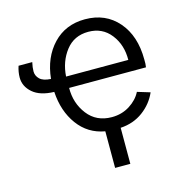

<svg xmlns="http://www.w3.org/2000/svg" viewBox="-109 -642 894 940"><g transform="rotate(-15 338.0 -172.5)"><path d="M243.2 -295.9H558.6Q559.6 -372.1 517.6 -425.8Q475.6 -479.5 404.3 -479.5Q332 -479.5 290 -425.3Q248 -371.1 243.2 -295.9ZM22.5 -349.6Q22.5 -377.9 32.2 -407.2H101.6Q95.7 -381.8 95.7 -361.3Q95.7 -338.9 112.8 -322.3Q129.9 -305.7 168.9 -303.7Q179.7 -410.2 242.7 -476.6Q305.7 -543 404.3 -543Q508.8 -543 571.8 -470.2Q634.8 -397.5 634.8 -277.3Q635.7 -255.9 632.8 -238.3H243.2Q242.2 -161.1 286.6 -103.5Q331.1 -45.9 409.2 -45.9Q460 -45.9 500 -71.3Q540 -96.7 558.6 -133.8L623 -114.3Q599.6 -60.5 550.8 -24.4Q502 11.7 436.5 15.6V198.2H359.4V12.7Q274.4 -2 224.1 -70.8Q173.8 -139.6 168 -238.3Q96.7 -240.2 59.6 -272.5Q22.5 -304.7 22.5 -349.6Z"/></g></svg>

Font: Gothic A1
Style: Regular
Weight: 400
Designer: HanYang I&C Co.,Ltd.
Foundry: HanYang I&C Co.,Ltd.
Version: Version 2.50